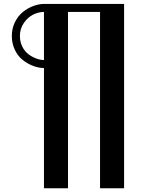

<svg xmlns="http://www.w3.org/2000/svg" viewBox="-20 -812 748 998"><path d="M208.5 -500V-750Q181.2 -750 153.3 -736.6Q125.5 -723.1 104.5 -693.4Q83.5 -663.6 83.5 -625Q83.5 -594.2 96.2 -569.1Q108.9 -543.9 128.7 -529.5Q148.4 -515.1 169.2 -507.6Q189.9 -500 208.5 -500ZM625 -791.5V166.5H500V-750H333.5V166.5H208.5V-458.5Q181.6 -458.5 153.3 -469Q125 -479.5 99.4 -499.3Q73.7 -519 57.6 -552Q41.5 -585 41.5 -625Q41.5 -664.6 57.9 -697.3Q74.2 -730 99.4 -750Q124.5 -770 153.1 -780.8Q181.6 -791.5 208.5 -791.5Z"/></svg>

Font: Resagnicto
Style: Bold
Weight: 700
Version: Version 0.9991